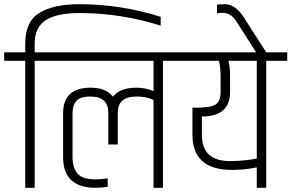

<svg xmlns="http://www.w3.org/2000/svg" viewBox="-40 -893 1386 913"><path d="M80 -644V-686Q80 -791 147.5 -832Q215 -873 338 -873Q534 -873 724 -813V-771Q535 -831 337 -831Q230 -831 177.5 -797Q125 -763 125 -686V-644H225V-604H125V0H80V-604H-20V-644Z M260 -146V-354Q260 -476 390 -476Q465 -476 497 -433Q530 -476 610 -476Q651 -476 690 -460V-604H185V-644H835V-604H735V0H690V-418Q655 -434 610 -434Q520 -434 520 -357V-206H475V-357Q475 -434 390 -434Q341 -434 323 -413Q305 -392 305 -354V-146Q305 -95 328.5 -67.5Q352 -40 415 -40Q439 -40 472 -45V-5Q445 0 415 0Q260 0 260 -146Z M1009 -529Q1009 -570 1001 -604H795V-644H1326V-604H1226V0H1181V-97Q1123 -85 1063 -85Q875 -85 875 -253V-381H895Q961 -381 985 -396Q1009 -411 1009 -456ZM1054 -529V-456Q1054 -339 920 -339V-253Q920 -188 954 -157.5Q988 -127 1053.5 -127Q1119 -127 1181 -139V-604H1046Q1054 -579 1054 -529Z M992 -871Q1006 -873 1029 -873Q1078 -873 1117 -814L1226 -644H1178L1083 -793Q1058 -832 1018 -832Q1006 -832 992 -830Z"/></svg>

Font: Khand Light
Style: Regular
Weight: 300
Designer: Devanagari: Sanchit Sawaria, Jyotish Sonowal; Latin: Satya Rajpurohit
Foundry: Indian Type Foundry
Version: Version 1.101;PS 1.0;hotconv 1.0.78;makeotf.lib2.5.61930; tt